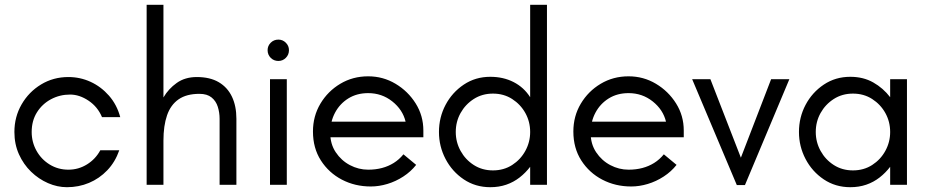

<svg xmlns="http://www.w3.org/2000/svg" viewBox="-20 -770 3869 800"><path d="M259 10Q219 10 180 -7Q141 -24 109.5 -54.5Q78 -85 59 -127Q40 -169 40 -220Q40 -283 70 -335Q100 -387 151 -418Q202 -449 265 -449Q314 -449 357.5 -429Q401 -409 434 -371.5Q467 -334 481 -282H405Q387 -325 349 -350.5Q311 -376 272 -376Q229 -376 192.5 -356.5Q156 -337 134 -302Q112 -267 112 -220Q112 -178 132 -142Q152 -106 187 -84.5Q222 -63 265 -63Q307 -63 342.5 -85Q378 -107 398 -144H477Q460 -95 427 -60.5Q394 -26 351 -8Q308 10 259 10Z M591 0V-750H661V-364Q682 -400 716.5 -424.5Q751 -449 800 -449Q855 -449 891.5 -427.5Q928 -406 946.5 -367Q965 -328 965 -275V0H895V-275Q895 -301 887.5 -325Q880 -349 861.5 -364Q843 -379 811 -379Q757 -379 724 -356Q691 -333 676 -289.5Q661 -246 661 -184V0Z M1105 0V-440H1175V0ZM1140 -516Q1121 -516 1108 -529Q1095 -542 1095 -561Q1095 -579 1108 -592Q1121 -605 1140 -605Q1158 -605 1171 -592Q1184 -579 1184 -561Q1184 -542 1171 -529Q1158 -516 1140 -516Z M1525 7Q1459 7 1404.5 -21.5Q1350 -50 1317 -101.5Q1284 -153 1284 -222Q1284 -286 1315 -338Q1346 -390 1398 -421Q1450 -452 1514 -452Q1576 -452 1628 -421Q1680 -390 1712 -339Q1744 -288 1744 -226V-198H1328V-263H1670Q1658 -313 1614.5 -347.5Q1571 -382 1514 -382Q1467 -382 1431.5 -360Q1396 -338 1376 -300.5Q1356 -263 1356 -216Q1356 -170 1379 -135.5Q1402 -101 1438 -82Q1474 -63 1514 -63Q1545 -63 1571.5 -70Q1598 -77 1620.5 -91Q1643 -105 1661 -127L1714 -83Q1692 -55 1660.5 -34.5Q1629 -14 1594 -3.5Q1559 7 1525 7Z M2023 10Q1961 10 1912.5 -22.5Q1864 -55 1836.5 -107.5Q1809 -160 1809 -220Q1809 -281 1836.5 -333Q1864 -385 1912.5 -417.5Q1961 -450 2023 -450Q2077 -450 2120 -428Q2163 -406 2189 -365V-750H2259V0H2189V-75Q2170 -50 2145 -30.5Q2120 -11 2089.5 -0.5Q2059 10 2023 10ZM2034 -60Q2079 -60 2114 -82.5Q2149 -105 2169 -141.5Q2189 -178 2189 -220Q2189 -263 2169 -299Q2149 -335 2114 -357.5Q2079 -380 2034 -380Q1989 -380 1954 -357.5Q1919 -335 1899 -299Q1879 -263 1879 -220Q1879 -178 1899 -141.5Q1919 -105 1954 -82.5Q1989 -60 2034 -60Z M2610 7Q2544 7 2489.5 -21.5Q2435 -50 2402 -101.5Q2369 -153 2369 -222Q2369 -286 2400 -338Q2431 -390 2483 -421Q2535 -452 2599 -452Q2661 -452 2713 -421Q2765 -390 2797 -339Q2829 -288 2829 -226V-198H2413V-263H2755Q2743 -313 2699.5 -347.5Q2656 -382 2599 -382Q2552 -382 2516.5 -360Q2481 -338 2461 -300.5Q2441 -263 2441 -216Q2441 -170 2464 -135.5Q2487 -101 2523 -82Q2559 -63 2599 -63Q2630 -63 2656.5 -70Q2683 -77 2705.5 -91Q2728 -105 2746 -127L2799 -83Q2777 -55 2745.5 -34.5Q2714 -14 2679 -3.5Q2644 7 2610 7Z M3050 1 2864 -440H2940L3067 -113L3193 -440H3269L3084 1Z M3523 10Q3461 10 3412.5 -22.5Q3364 -55 3336.5 -107.5Q3309 -160 3309 -220Q3309 -281 3336.5 -333Q3364 -385 3412.5 -417.5Q3461 -450 3523 -450Q3577 -450 3618.5 -426.5Q3660 -403 3689 -365V-440H3759V0H3689V-75Q3670 -50 3645 -30.5Q3620 -11 3589.5 -0.5Q3559 10 3523 10ZM3534 -60Q3579 -60 3614 -82.5Q3649 -105 3669 -141.5Q3689 -178 3689 -220Q3689 -263 3669 -299Q3649 -335 3614 -357.5Q3579 -380 3534 -380Q3489 -380 3454 -357.5Q3419 -335 3399 -299Q3379 -263 3379 -220Q3379 -178 3399 -141.5Q3419 -105 3454 -82.5Q3489 -60 3534 -60Z"/></svg>

Font: Teachers
Style: Regular
Weight: 400
Designer: Alfredo Marco Pradil, Chank Diesel
Version: Version 1.001